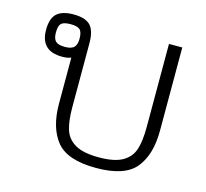

<svg xmlns="http://www.w3.org/2000/svg" viewBox="-86 -641 806 753"><g transform="rotate(15 317.0 -264.5)"><path d="M159 -191V-378Q144 -372 123 -372Q35 -372 35 -458Q35 -504 56.5 -524Q78 -544 124 -544Q173 -544 193 -522.5Q213 -501 213 -451V-191Q213 -135 224 -100.5Q235 -66 268 -47Q301 -28 364 -28Q427 -28 460 -47Q493 -66 504 -100.5Q515 -135 515 -191V-529H569V-191Q569 -94 525 -39.5Q481 15 364 15Q247 15 203 -39.5Q159 -94 159 -191ZM171 -458Q171 -485 160.5 -494.5Q150 -504 123 -504Q95 -504 85 -494.5Q75 -485 75 -458Q75 -433 85.5 -422.5Q96 -412 123 -412Q150 -412 160.5 -423Q171 -434 171 -458Z"/></g></svg>

Font: Pridi ExtraLight
Style: Regular
Weight: 275
Designer: Katatrad Team
Foundry: CadsonDemak
Version: Version 1.001